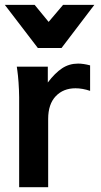

<svg xmlns="http://www.w3.org/2000/svg" viewBox="-20 -778 421 798"><path d="M59.6 0V-374Q59.6 -388.7 58.8 -404.1Q58.1 -419.4 57.1 -435.1Q56.2 -450.7 54.7 -463.1Q53.2 -475.6 52.2 -483.9L49.8 -501H178.7V-435.1Q208.5 -474.6 238 -494.1Q267.6 -513.7 304.7 -513.7Q326.7 -513.7 354.5 -506.3V-400.4Q322.3 -411.1 293.9 -411.1Q243.2 -411.1 211.9 -378.4Q180.2 -345.2 180.2 -283.7V0ZM137.2 -578.6 0 -757.8H124L182.1 -687L242.2 -757.8H372.1L235.8 -578.6Z"/></svg>

Font: Ride
Style: Bold
Weight: 700
Version: Version 3.000